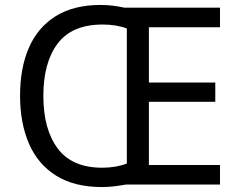

<svg xmlns="http://www.w3.org/2000/svg" viewBox="-20 -745 968 775"><path d="M386 -725Q412 -725 436 -722Q460 -719 482 -714H868V-635H581V-412H849V-334H581V-79H868V0H488Q466 4 441.5 7Q417 10 391 10Q280 10 206.5 -36Q133 -82 97 -165Q61 -248 61 -359Q61 -470 96.5 -552Q132 -634 204.5 -679.5Q277 -725 386 -725ZM394 -646Q271 -646 213 -569.5Q155 -493 155 -358Q155 -223 213 -145.5Q271 -68 393 -68Q421 -68 446.5 -72.5Q472 -77 492 -85V-630Q471 -638 446.5 -642Q422 -646 394 -646Z"/></svg>

Font: Noto Sans Kawi
Style: Regular
Weight: 400
Designer: Fadhl Haqq
Version: Version 1.000